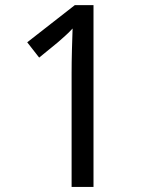

<svg xmlns="http://www.w3.org/2000/svg" viewBox="-20 -734 591 754"><path d="M347.2 0H261.2V-445.8Q261.2 -466.8 261.5 -490.7Q261.7 -514.6 262.5 -538.3Q263.2 -562 263.9 -583.7Q264.6 -605.5 265.1 -622.1Q256.8 -613.3 250.5 -606.9Q244.1 -600.6 237.5 -594.7Q231 -588.9 223.6 -582.3Q216.3 -575.7 206.1 -566.9L133.8 -507.8L86.9 -567.9L273.9 -713.9H347.2Z"/></svg>

Font: WenQuanYi Micro Hei
Style: Regular
Weight: 400
Foundry: Ascender Corporation
Version: Version 0.2.0-beta